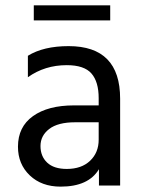

<svg xmlns="http://www.w3.org/2000/svg" viewBox="-20 -689 535 716"><path d="M229 -59Q284 -59 316 -89.5Q348 -120 348 -168V-233H260Q196 -233 163.5 -208Q131 -183 131 -144.5Q131 -106 156 -82.5Q181 -59 229 -59ZM349 -58Q310 7 206 7Q135 7 91 -35Q47 -77 47 -142Q47 -216 103 -256Q159 -296 256 -296H348V-323Q348 -384 321 -415Q294 -446 229 -446Q147 -446 84 -401V-481Q142 -517 236 -517Q428 -517 428 -321V3H349ZM391 -613H106V-669H391Z"/></svg>

Font: Hind Siliguri Fixed
Style: Regular
Weight: 400
Designer: Jyotish Sonowal
Foundry: Indian Type Foundry
Version: Version 1.001;October 28, 2021;FontCreator 12.0.0.2565 64-bi